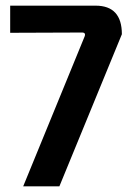

<svg xmlns="http://www.w3.org/2000/svg" viewBox="-20 -656 468 679"><path d="M190 3H62L278 -524Q286 -541 270 -541L16 -540V-636H318Q411 -636 411 -535Z"/></svg>

Font: Gemunu Libre
Style: Bold
Weight: 700
Designer: Puspanada Ekanayake, Sola Matas, Pathum Egodawatta, Kosala Senevirathne
Foundry: mooniak
Version: Version 1.100